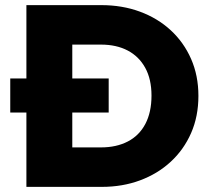

<svg xmlns="http://www.w3.org/2000/svg" viewBox="-20 -729 821 749"><path d="M20 -423H404V-290H20ZM204 0V-154H374Q434 -154 478.5 -177Q523 -200 547 -245.5Q571 -291 571 -356Q571 -420 546.5 -464.5Q522 -509 478 -532Q434 -555 374 -555H196V-709H375Q457 -709 526 -683.5Q595 -658 646 -611Q697 -564 725.5 -499Q754 -434 754 -355Q754 -275 725.5 -210Q697 -145 646 -98Q595 -51 526.5 -25.5Q458 0 377 0ZM83 0V-709H262V0Z"/></svg>

Font: Outfit ExtraBold
Style: Regular
Weight: 800
Designer: Rodrigo Fuenzalida
Foundry: fragTYPE
Version: Version 1.100;gftools[0.9.27]